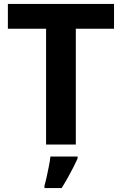

<svg xmlns="http://www.w3.org/2000/svg" viewBox="-20 -734 619 975"><path d="M365 0H214V-588H20V-714H559V-588H365ZM374 71Q364 93 351.5 117.5Q339 142 324.5 168Q310 194 293 221H206V208Q212 188 217.5 162Q223 136 228.5 109Q234 82 236 61H374Z"/></svg>

Font: Noto Sans New Tai Lue
Style: Regular
Weight: 400
Designer: Monotype Design Team
Foundry: Monotype Imaging Inc.
Version: Version 2.003